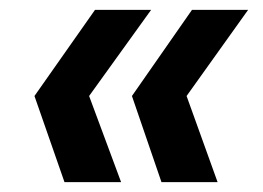

<svg xmlns="http://www.w3.org/2000/svg" viewBox="-20 -490 535 390"><path d="M308 -120 248 -295 370 -470H484L359 -295L422 -120ZM111 -120 50 -295 173 -470H287L161 -295L226 -120Z"/></svg>

Font: DM Sans 24pt SemiBold
Style: Italic
Weight: 600
Italic angle: -10°
Designer: Colophon Foundry, Jonny Pinhorn
Foundry: Colophon Foundry
Version: Version 4.004;gftools[0.9.30]